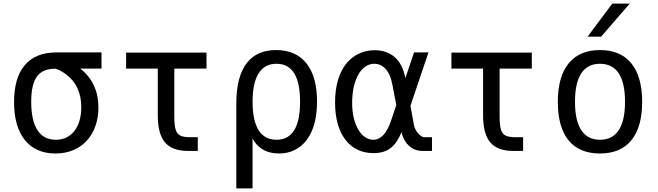

<svg xmlns="http://www.w3.org/2000/svg" viewBox="-20 -838 3652 1066"><path d="M462.4 -57.6Q493.2 -91.3 509.8 -138.4Q526.4 -185.5 526.4 -240.7Q526.4 -377.9 425.8 -457H543.5V-546.9H292Q176.3 -546.9 116.2 -474.6Q58.1 -404.8 58.1 -270.5Q58.1 -133.8 119.1 -59.1Q148.4 -22.9 190.9 -4.4Q233.4 14.2 287.6 14.2Q342.3 14.2 386.7 -4.4Q431.2 -22.9 462.4 -57.6ZM153.3 -273.4Q153.3 -374 188 -417Q204.6 -437.5 229.5 -447Q254.4 -456.5 288.6 -456.5Q317.9 -447.3 347.2 -424.8Q431.2 -361.8 431.2 -243.2Q431.2 -204.6 422.4 -171.9Q413.6 -139.2 396 -114.7Q377.4 -89.4 350.8 -75.7Q324.2 -62 290 -62Q222.7 -62 188 -115.2Q153.3 -168.5 153.3 -273.4Z M1078.1 0V-76.2H1034.7Q998.5 -76.2 980.2 -85.7Q961.9 -95.2 954.8 -119.9Q947.8 -144.5 947.8 -192.9V-457H1126.5V-545.9H680.2V-457H856V-198.2Q856 -94.7 896 -47.4Q936 0 1023.9 0Z M1382.3 208V-68.8Q1426.8 14.2 1529.3 14.2Q1577.6 14.2 1616.7 -5.4Q1655.8 -24.9 1683.6 -62Q1711.4 -99.1 1725.8 -152.8Q1740.2 -206.5 1740.2 -274.4Q1740.2 -409.2 1683.6 -483.4Q1655.3 -521 1612.3 -540.5Q1569.3 -560.1 1513.2 -560.1Q1406.7 -560.1 1351.1 -489.3Q1292 -413.6 1292 -263.7V208ZM1382.3 -272.9Q1382.3 -377.4 1415.8 -430.7Q1449.2 -483.9 1515.1 -483.9Q1646 -483.9 1646 -272.9Q1646 -62 1515.1 -62Q1449.2 -62 1415.8 -115.2Q1382.3 -168.5 1382.3 -272.9Z M2153.8 -20Q2170.9 -34.7 2184.1 -55.4Q2197.3 -76.2 2209.5 -104.5Q2218.8 -59.1 2248.5 -30.8Q2280.3 0 2324.7 0H2378.4V-76.2H2335.4Q2320.8 -76.2 2301.3 -98.1Q2292.5 -107.9 2286.4 -120.1Q2280.3 -132.3 2278.3 -143.6L2258.8 -250.5L2358.9 -546.9H2278.8L2230.5 -403.8Q2216.3 -481 2171.9 -520.5Q2127.4 -559.1 2060.1 -559.1Q2015.1 -559.1 1975.6 -541.5Q1936 -523.9 1906.2 -489.3Q1875 -452.6 1857.7 -397.5Q1840.3 -342.3 1840.3 -269.5Q1840.3 -203.1 1855 -150.9Q1869.6 -98.6 1897.9 -62Q1925.8 -25.4 1965.3 -6.6Q2004.9 12.2 2054.2 12.2Q2116.2 12.2 2153.8 -20ZM1972.2 -113.8Q1955.1 -140.6 1945.1 -179.4Q1935.1 -218.3 1935.1 -267.1Q1935.1 -314.9 1944.6 -356.9Q1954.1 -398.9 1972.7 -429.2Q1989.7 -456.5 2011.5 -470.2Q2033.2 -483.9 2057.6 -483.9Q2092.8 -483.9 2118.7 -457.5Q2147.9 -426.8 2158.7 -367.2L2180.2 -254.4L2150.4 -166Q2132.8 -114.3 2108.2 -88.1Q2083.5 -62 2052.2 -62Q2030.3 -62 2009.3 -75.2Q1988.3 -88.4 1972.2 -113.8Z M2884.3 0V-76.2H2840.8Q2804.7 -76.2 2786.4 -85.7Q2768.1 -95.2 2761 -119.9Q2753.9 -144.5 2753.9 -192.9V-457H2932.6V-545.9H2486.3V-457H2662.1V-198.2Q2662.1 -94.7 2702.1 -47.4Q2742.2 0 2830.1 0Z M3317.4 -634.3 3476.1 -817.9H3379.4L3242.2 -634.3ZM3545.4 -272.5Q3545.4 -411.1 3485.4 -486.3Q3424.8 -560.1 3311 -560.1Q3197.8 -560.1 3137.2 -486.3Q3077.1 -412.1 3077.1 -272.5Q3077.1 -131.8 3136.7 -58.8Q3196.3 14.2 3311 14.2Q3425.3 14.2 3485.4 -59.3Q3545.4 -132.8 3545.4 -272.5ZM3172.4 -272.9Q3172.4 -377.9 3207.3 -430.9Q3242.2 -483.9 3311 -483.9Q3380.4 -483.9 3415.3 -430.9Q3450.2 -377.9 3450.2 -272.9Q3450.2 -168.5 3415.3 -115.2Q3380.4 -62 3311 -62Q3242.2 -62 3207.3 -115.2Q3172.4 -168.5 3172.4 -272.9Z"/></svg>

Font: Hack Dev
Style: Regular
Weight: 400
Designer: Christopher Simpkins
Foundry: Christopher Simpkins
Version: Version 2.0315